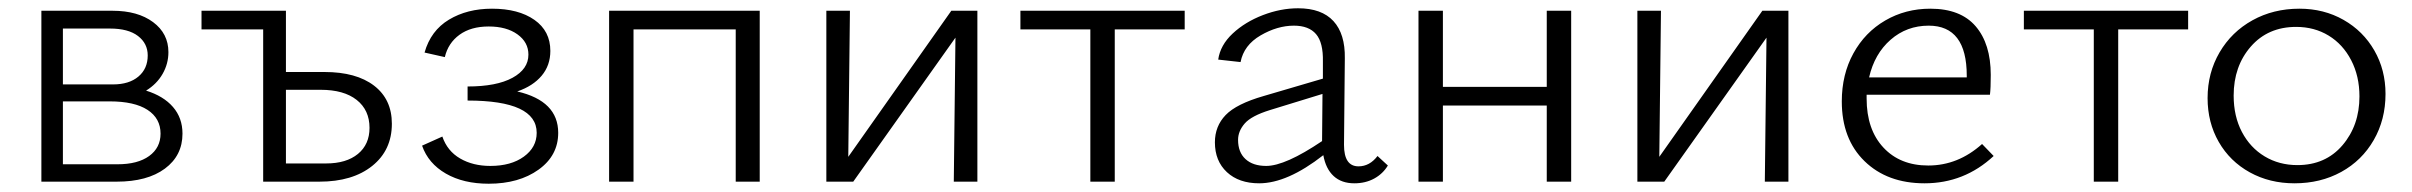

<svg xmlns="http://www.w3.org/2000/svg" viewBox="-20 -439 5829 464"><path d="M421 -116Q421 -63 378.5 -31.5Q336 0 262 0H80V-413H252Q313 -413 350 -385.5Q387 -358 387 -313Q387 -285 373 -260.5Q359 -236 333 -220Q375 -207 398 -180.5Q421 -154 421 -116ZM132 -370V-235H253Q292 -235 314.5 -254Q337 -273 337 -305Q337 -334 313.5 -352Q290 -370 246 -370ZM368 -116Q368 -153 336.5 -173.5Q305 -194 245 -194H132V-42H264Q313 -42 340.5 -62Q368 -82 368 -116Z M927 -140Q927 -76 879.5 -38Q832 0 752 0H616V-368H467V-413H671V-265H764Q841 -265 884 -232Q927 -199 927 -140ZM873 -130Q873 -173 842 -197.5Q811 -222 755 -222H671V-44H768Q817 -44 845 -67Q873 -90 873 -130Z M1329 -118Q1329 -63 1281.5 -29Q1234 5 1161 5Q1100 5 1057.5 -19.5Q1015 -44 1000 -87L1049 -109Q1061 -74 1092 -56Q1123 -38 1165 -38Q1215 -38 1246 -60.5Q1277 -83 1277 -118Q1277 -196 1110 -196V-230Q1180 -230 1218.5 -251Q1257 -272 1257 -307Q1257 -337 1230.5 -356Q1204 -375 1161 -375Q1118 -375 1090.5 -355Q1063 -335 1055 -301L1006 -312Q1021 -365 1065 -391.5Q1109 -418 1169 -418Q1233 -418 1271.5 -391Q1310 -364 1310 -316Q1310 -281 1289 -256Q1268 -231 1230 -218Q1329 -195 1329 -118Z M1816 0H1758V-368H1511V0H1452V-413H1816Z M2342 0H2285L2289 -348L2042 0H1977V-413H2034L2030 -60L2279 -413H2342Z M2843 -368H2674V0H2615V-368H2446V-413H2843Z M3334 -39Q3322 -19 3301 -7.5Q3280 4 3253 4Q3222 4 3203 -13.5Q3184 -31 3178 -64Q3091 4 3023 4Q2974 4 2945 -23Q2916 -50 2916 -95Q2916 -134 2942 -161Q2968 -188 3034 -207L3177 -249V-290Q3178 -336 3160.5 -356.5Q3143 -377 3107 -377Q3067 -377 3026.5 -353.5Q2986 -330 2978 -289L2924 -295Q2929 -330 2959 -358Q2989 -386 3032 -402.5Q3075 -419 3117 -419Q3174 -419 3202.5 -388Q3231 -357 3230 -298L3228 -89Q3228 -37 3263 -37Q3290 -37 3309 -62ZM3040 -38Q3086 -38 3175 -98L3176 -212L3049 -173Q3004 -159 2988 -140.5Q2972 -122 2972 -101Q2972 -71 2990 -54.5Q3008 -38 3040 -38Z M3777 -413V0H3718V-184H3467V0H3408V-413H3467V-229H3718V-413Z M4302 0H4245L4249 -348L4002 0H3937V-413H3994L3990 -60L4239 -413H4302Z M4798 -62Q4727 4 4631 4Q4541 4 4486 -49.5Q4431 -103 4431 -194Q4431 -259 4459 -310Q4487 -361 4536 -389.5Q4585 -418 4645 -418Q4718 -418 4754.5 -375.5Q4791 -333 4791 -258Q4791 -225 4789 -210H4491V-201Q4491 -126 4531.5 -82.5Q4572 -39 4640 -39Q4712 -39 4770 -91ZM4497 -252H4733V-256Q4733 -377 4641 -377Q4588 -377 4549 -343Q4510 -309 4497 -252Z M5268 -368H5099V0H5040V-368H4871V-413H5268Z M5315 -202Q5315 -263 5344 -312.5Q5373 -362 5423.5 -390Q5474 -418 5537 -418Q5596 -418 5643.5 -391Q5691 -364 5718 -317Q5745 -270 5745 -212Q5745 -150 5716.5 -100.5Q5688 -51 5638 -23.5Q5588 4 5525 4Q5465 4 5417 -22.5Q5369 -49 5342 -96Q5315 -143 5315 -202ZM5682 -206Q5682 -255 5662 -293.5Q5642 -332 5607.5 -353Q5573 -374 5529 -374Q5461 -374 5419.5 -326.5Q5378 -279 5378 -208Q5378 -158 5398 -120Q5418 -82 5453 -61Q5488 -40 5532 -40Q5600 -40 5641 -88Q5682 -136 5682 -206Z"/></svg>

Font: Isabella Sans
Style: Regular
Weight: 400
Designer: Original fonts by Christian Thalmann (Catharsis Fonts), Modifications by Cristiano Sobral
Version: Version 0.002;July 12, 2020;FontCreator 13.0.0.2655 64-bit; 